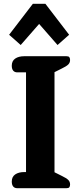

<svg xmlns="http://www.w3.org/2000/svg" viewBox="-20 -991 415 1011"><path d="M28 -808 153 -971H219L344 -808L283 -754L186 -865L89 -754ZM42 -35Q42 -60 60 -72.5Q78 -85 108 -85H117V-610H71Q57 -610 49.5 -619Q42 -628 42 -645Q42 -670 60 -682.5Q78 -695 108 -695H330Q341 -695 345 -690Q349 -685 349 -675Q349 -661 339.5 -651.5Q330 -642 305 -630L267 -611V-84L305 -65Q330 -53 339.5 -43.5Q349 -34 349 -20Q349 -10 345 -5Q341 0 330 0H71Q57 0 49.5 -9Q42 -18 42 -35Z"/></svg>

Font: Maitree
Style: Bold
Weight: 700
Designer: CadsonDemak Team
Foundry: CadsonDemak
Version: Version 1.002